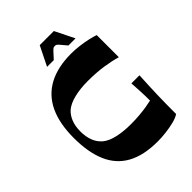

<svg xmlns="http://www.w3.org/2000/svg" viewBox="-251 -996 1126 1126"><g transform="rotate(-45 312.0 -432.5)"><path d="M380.1 12Q264 12 190 -28.8Q116 -69.6 81 -150.5Q46 -231.3 46 -350Q46 -470.4 84 -550.7Q122 -631 197.7 -671.5Q273.4 -712 385.1 -712Q418.1 -712 452.5 -707.6Q486.9 -703.3 517.4 -696.5Q547.9 -689.6 567.9 -682.6V-498.8Q530.2 -510.7 471.2 -519.9Q412.1 -529.1 339.6 -529.1Q277.6 -529.1 227.8 -516.9Q177.9 -504.8 149.6 -480.5Q125.7 -458.6 113.1 -426Q100.4 -393.5 100.4 -350Q100.4 -306.8 113.5 -272.6Q126.7 -238.5 153.6 -215.9Q181.2 -193.2 229.9 -182.1Q278.6 -170.9 340.3 -170.9Q378 -170.9 411.2 -173.8Q444.4 -176.6 471.9 -181.1Q499.4 -185.6 517.4 -189.9Q517.4 -209.2 517.1 -226.3Q516.7 -243.5 515.9 -260.6Q515.1 -277.8 513.9 -296.7Q512.7 -315.7 511.4 -338.5H578.5Q576.2 -294.2 574.5 -256.2Q572.9 -218.2 571.7 -182.3Q570.5 -146.4 570.2 -108.5Q569.8 -70.7 569.8 -26Q550.8 -13 518.2 -4.8Q485.5 3.3 449.1 7.7Q412.8 12 380.1 12ZM230.2 -756.6 289.9 -877.1H406.9L466.6 -756.6H407.5Q384.8 -784 374.8 -795.3Q364.8 -806.6 360.2 -809Q355.7 -811.3 348.4 -811.3Q342.1 -811.3 337.1 -809Q332.1 -806.6 321.4 -795.3Q310.7 -784 286 -756.6Z"/></g></svg>

Font: Ojuju ExtraLight
Style: Regular
Weight: 200
Designer: Chisaokwu Joboson, Mirko Velimirovic
Foundry: Udi Foundry
Version: Version 1.000